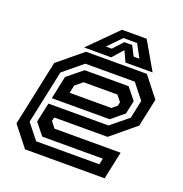

<svg xmlns="http://www.w3.org/2000/svg" viewBox="-126 -810 878 921"><g transform="rotate(20 313.0 -349.0)"><path d="M526 -540 607 -437 576.5 -294.5 452 -191.5H180L175.5 -172L199.5 -141.5H537L507 0H100.5L19.5 -103L90.5 -437L215.5 -540ZM464 -454.5 511.5 -395.5 497 -327.5 433 -274.5H137.5L162 -391.5L239.5 -454.5ZM484.5 -485H232L134 -404.5L76 -132L137.5 -54.5H460L466.5 -85.5H157.5L109.5 -145L131 -244.5H437.5L525.5 -316L545 -408.5ZM427 -398.5H254.5L217.5 -368L209 -328H422L447.5 -349L451.5 -368ZM341.5 -698H467.5L549.5 -556H411L386 -610L338 -556H199.5ZM361.5 -663 296.5 -596H326.5L372.5 -646H412.5L438 -596H467.5L431.5 -663Z"/></g></svg>

Font: Tourney SemiBold
Style: Italic
Weight: 600
Italic angle: -12°
Version: Version 1.015